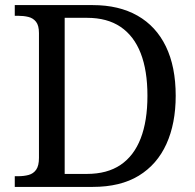

<svg xmlns="http://www.w3.org/2000/svg" viewBox="-20 -734 767 754"><path d="M38 0V-42H51Q74 -42 92.5 -47Q111 -52 122 -67.5Q133 -83 133 -114V-604Q133 -634 121.5 -648.5Q110 -663 91.5 -667.5Q73 -672 51 -672H38V-714H344Q447 -714 520 -672.5Q593 -631 631.5 -551.5Q670 -472 670 -358Q670 -249 633.5 -168.5Q597 -88 525 -44Q453 0 344 0ZM321 -51Q401 -51 453.5 -86.5Q506 -122 532.5 -190.5Q559 -259 559 -358Q559 -457 532.5 -525Q506 -593 453.5 -628.5Q401 -664 322 -664H234V-51Z"/></svg>

Font: Noto Rashi Hebrew
Style: Regular
Weight: 400
Version: Version 1.006